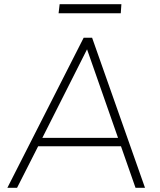

<svg xmlns="http://www.w3.org/2000/svg" viewBox="-20 -891 761 911"><path d="M554 -197H161L61 0H15L377 -712H417L668 0H623ZM540 -237 393 -657 181 -237ZM263 -871H556L553 -828H258Z"/></svg>

Font: Muli ExtraLight
Style: Italic
Weight: 275
Italic angle: -4.541°
Designer: Vernon Adams
Foundry: Vernon Adams
Version: Version 2.001